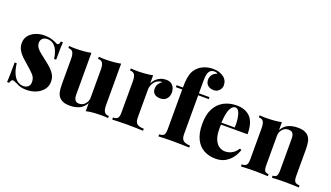

<svg xmlns="http://www.w3.org/2000/svg" viewBox="-71 -1297 3146 1827"><g transform="rotate(20 1502.0 -384.0)"><path d="M226 -532Q270 -532 302 -522Q334 -512 349 -503Q384 -481 391 -531H412Q410 -502 409 -461.5Q408 -421 408 -353H387Q383 -390 369.5 -426Q356 -462 330 -485.5Q304 -509 262 -509Q235 -509 216.5 -493Q198 -477 198 -449Q198 -419 216 -396Q234 -373 262.5 -352Q291 -331 320 -307Q352 -283 377.5 -258.5Q403 -234 418.5 -205.5Q434 -177 434 -137Q434 -92 407 -58Q380 -24 336 -5Q292 14 238 14Q205 14 180.5 7.5Q156 1 140 -9Q125 -16 113.5 -21Q102 -26 91 -28Q81 -29 74 -19Q67 -9 63 7H42Q44 -25 45 -71Q46 -117 46 -193H67Q73 -139 89.5 -98Q106 -57 134 -33.5Q162 -10 200 -10Q217 -10 231.5 -16.5Q246 -23 255.5 -37Q265 -51 265 -73Q265 -117 237 -146.5Q209 -176 168 -211Q136 -238 108.5 -264Q81 -290 63.5 -321Q46 -352 46 -391Q46 -436 71.5 -467.5Q97 -499 138 -515.5Q179 -532 226 -532Z M1002 -529V-109Q1002 -64 1015.5 -42.5Q1029 -21 1062 -21V0Q1031 -3 1000 -3Q954 -3 914.5 0Q875 3 840 11V-70Q816 -25 774.5 -5.5Q733 14 680 14Q636 14 609.5 3Q583 -8 569 -26Q553 -44 546 -74.5Q539 -105 539 -155V-409Q539 -454 526 -475.5Q513 -497 479 -497V-518Q511 -515 541 -515Q587 -515 627 -518.5Q667 -522 701 -529V-107Q701 -84 706 -68Q711 -52 723 -43Q735 -34 755 -34Q778 -34 797 -46Q816 -58 828 -79.5Q840 -101 840 -128V-409Q840 -454 827 -475.5Q814 -497 780 -497V-518Q812 -515 842 -515Q888 -515 928 -518.5Q968 -522 1002 -529Z M1458 -532Q1492 -532 1512 -517.5Q1532 -503 1541 -480.5Q1550 -458 1550 -436Q1550 -395 1526.5 -370Q1503 -345 1465 -345Q1425 -345 1404 -363.5Q1383 -382 1383 -413Q1383 -444 1396.5 -464Q1410 -484 1430 -498Q1415 -500 1401 -494Q1385 -490 1371 -479Q1357 -468 1347 -453Q1337 -438 1331.5 -420.5Q1326 -403 1326 -385V-103Q1326 -55 1347.5 -38Q1369 -21 1416 -21V0Q1393 -1 1348 -2.5Q1303 -4 1255 -4Q1212 -4 1168.5 -2.5Q1125 -1 1104 0V-21Q1137 -21 1150.5 -36Q1164 -51 1164 -93V-409Q1164 -454 1151 -475.5Q1138 -497 1104 -497V-518Q1136 -515 1166 -515Q1211 -515 1251.5 -518.5Q1292 -522 1326 -529V-447Q1338 -473 1357.5 -492Q1377 -511 1402.5 -521.5Q1428 -532 1458 -532Z M1842 -782Q1880 -782 1907.5 -772.5Q1935 -763 1955 -747Q1970 -736 1980.5 -715.5Q1991 -695 1991 -668Q1991 -639 1969.5 -616Q1948 -593 1914 -593Q1877 -593 1854 -613.5Q1831 -634 1831 -670Q1831 -697 1847 -719.5Q1863 -742 1895 -751Q1892 -756 1884 -759.5Q1876 -763 1863 -763Q1845 -763 1833 -757Q1821 -751 1813 -740Q1803 -727 1798.5 -703Q1794 -679 1794 -630V-517H1901V-497H1794V-103Q1794 -54 1818 -37.5Q1842 -21 1884 -21V0Q1857 -1 1808.5 -2.5Q1760 -4 1706 -4Q1667 -4 1629 -2.5Q1591 -1 1572 0V-21Q1605 -21 1618.5 -36Q1632 -51 1632 -93V-497H1568V-517H1632Q1632 -576 1638.5 -615.5Q1645 -655 1659.5 -682.5Q1674 -710 1699 -732Q1721 -753 1759.5 -767.5Q1798 -782 1842 -782Z M2174 -532Q2262 -532 2312 -480Q2362 -428 2362 -309H2041L2040 -328H2226Q2228 -377 2222 -418.5Q2216 -460 2202.5 -485Q2189 -510 2167 -510Q2137 -510 2116 -467Q2095 -424 2090 -321L2094 -314Q2092 -303 2092 -291.5Q2092 -280 2092 -267Q2092 -198 2110.5 -157Q2129 -116 2157 -99Q2185 -82 2215 -82Q2232 -82 2253 -87Q2274 -92 2297 -108Q2320 -124 2341 -155L2358 -149Q2347 -110 2320.5 -72.5Q2294 -35 2253 -10.5Q2212 14 2154 14Q2088 14 2036 -13.5Q1984 -41 1953.5 -100.5Q1923 -160 1923 -256Q1923 -351 1956 -412Q1989 -473 2046 -502.5Q2103 -532 2174 -532Z M2791 -532Q2835 -532 2861.5 -521Q2888 -510 2902 -493Q2918 -474 2925.5 -444Q2933 -414 2933 -363V-93Q2933 -51 2946.5 -36Q2960 -21 2993 -21V0Q2973 -1 2933.5 -2.5Q2894 -4 2857 -4Q2816 -4 2778 -2.5Q2740 -1 2721 0V-21Q2749 -21 2760 -36Q2771 -51 2771 -93V-411Q2771 -434 2766 -450.5Q2761 -467 2749 -475.5Q2737 -484 2715 -484Q2692 -484 2672.5 -472Q2653 -460 2641.5 -438.5Q2630 -417 2630 -390V-93Q2630 -51 2641 -36Q2652 -21 2680 -21V0Q2661 -1 2625 -2.5Q2589 -4 2552 -4Q2511 -4 2470 -2.5Q2429 -1 2408 0V-21Q2441 -21 2454.5 -36Q2468 -51 2468 -93V-409Q2468 -454 2455 -475.5Q2442 -497 2408 -497V-518Q2440 -515 2470 -515Q2515 -515 2555.5 -518.5Q2596 -522 2630 -529V-448Q2654 -494 2695.5 -513Q2737 -532 2791 -532Z"/></g></svg>

Font: Playfair Display ExtraBold
Style: Regular
Weight: 800
Designer: Claus Eggers Sørensen
Foundry: Claus Eggers Sørensen
Version: Version 1.203